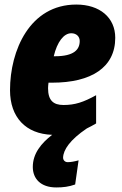

<svg xmlns="http://www.w3.org/2000/svg" viewBox="-20 -582 536 843"><path d="M227 241C257 241 282 238 310 228L325 122C307 127 291 130 277 130C266 130 257 122 257 110C258 76 287 32 361 -18C374 -24 388 -32 402 -40V-164C346 -133 309 -121 259 -121C214 -121 191 -141 191 -195C191 -202 192 -211 193 -219H209C381 -219 486 -286 486 -416C486 -505 418 -562 315 -562C111 -562 24 -361 24 -186C24 -67 93 6 209 10C161 47 124 92 124 151C124 202 158 241 227 241ZM221 -335H216C231 -398 260 -436 293 -436C315 -436 330 -422 330 -402C330 -365 306 -335 221 -335Z"/></svg>

Font: Noto Sans Condensed Black
Style: Italic
Weight: 900
Width: 3
Italic angle: -12°
Designer: Monotype Design Team
Foundry: Monotype Imaging Inc.
Version: Version 2.013